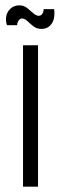

<svg xmlns="http://www.w3.org/2000/svg" viewBox="-20 -697 228 717"><path d="M66 0V-528H122V0ZM135 -589Q117 -589 104.5 -599Q92 -609 82 -618.5Q72 -628 62 -628Q55 -628 49.5 -620Q44 -612 44 -603H6Q0 -620 3.5 -637Q7 -654 20 -665.5Q33 -677 52 -677Q69 -677 81.5 -667Q94 -657 104.5 -647.5Q115 -638 125 -638Q133 -638 138 -645.5Q143 -653 143 -663H182Q185 -644 181 -627Q177 -610 165 -599.5Q153 -589 135 -589Z"/></svg>

Font: Bricolage Grotesque 24pt Condensed ExtraLight
Style: Regular
Weight: 250
Width: 3
Designer: Mathieu Triay
Foundry: Atelier Triay
Version: Version 1.001;gftools[0.9.33.dev8+g029e19f]